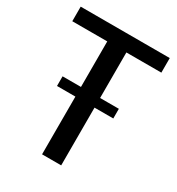

<svg xmlns="http://www.w3.org/2000/svg" viewBox="-168 -807 842 913"><g transform="rotate(30 252.5 -350.0)"><path d="M497 -700V-620H253L305 -667V0H200V-667L250 -620H8V-700ZM408 -370V-317H99V-370Z"/></g></svg>

Font: Pathway Extreme Medium
Style: Regular
Weight: 500
Designer: Eduardo Rodriguez Tunni
Foundry: Eduardo Rodriguez Tunni
Version: Version 1.001;gftools[0.9.26]